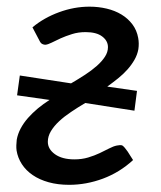

<svg xmlns="http://www.w3.org/2000/svg" viewBox="-20 -534 472 562"><path d="M242 -514.5Q268 -514.5 292.2 -508.8Q316.5 -503 335.5 -491.5Q354.5 -480 367.5 -462.8Q380.5 -445.5 384.5 -423Q387.5 -407.5 385 -390Q382 -373.5 373.5 -358.8Q365 -344 353 -330.5Q341 -317 325.8 -304.8Q310.5 -292.5 294 -280.5L381 -268L373.5 -210L229.5 -232.5Q207.5 -219.5 187.8 -206.2Q168 -193 153 -179Q138 -165 129 -150Q120 -135 120 -119Q120 -97.5 141 -82.5Q162 -67.5 198 -67.5Q219.5 -67.5 238 -73Q256.5 -78.5 271.8 -85.8Q287 -93 299.5 -99.5Q312 -106 322 -108Q331.5 -110 337.5 -108.5Q341 -106.5 345.2 -101.5Q349.5 -96.5 353.8 -90.2Q358 -84 362 -77.2Q366 -70.5 369.5 -65.5Q330.5 -29.5 281.5 -11.2Q232.5 7 182.5 7Q149.5 7 122.5 -0.5Q95.5 -8 75.8 -21.5Q56 -35 44 -53.5Q32 -72 28.5 -93.5Q27.5 -101 27.8 -108.8Q28 -116.5 29 -125Q32 -142 40.5 -158Q49 -174 62 -188.8Q75 -203.5 91 -216.8Q107 -230 125 -241.5L30 -255L38 -313L188 -290Q209.5 -302.5 229 -315.2Q248.5 -328 263.5 -341.2Q278.5 -354.5 287.2 -368Q296 -381.5 296 -396Q296 -414.5 279.2 -427.2Q262.5 -440 230.5 -440Q209 -440 190.8 -434.2Q172.5 -428.5 157.5 -421.8Q142.5 -415 131.2 -409.2Q120 -403.5 112.5 -403Q108.5 -403 103.8 -405.2Q99 -407.5 95.5 -415L75 -454Q108.5 -482 152.8 -498.2Q197 -514.5 242 -514.5Z"/></svg>

Font: Lato Medium
Style: Italic
Weight: 500
Italic angle: -7°
Designer: Lukasz Dziedzic
Foundry: tyPoland Lukasz Dziedzic
Version: Version 2.006; 2014-01-15